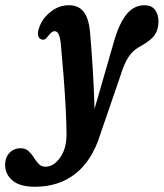

<svg xmlns="http://www.w3.org/2000/svg" viewBox="-130 -468 626 733"><path d="M305.5 -311Q326 -381 354 -414.5Q382 -448 422 -448Q448.5 -448 461.8 -430.5Q475 -413 475 -386Q475 -356.5 461.5 -335.8Q448 -315 411.5 -294.5Q379.5 -278.5 361.8 -252.2Q344 -226 330 -179.5L253.5 43Q222.5 144 158.8 194.5Q95 245 3 245Q-54 245 -82.2 221.2Q-110.5 197.5 -110.5 161Q-110.5 133.5 -94 115.8Q-77.5 98 -51.5 98Q-32.5 98 -21 108.8Q-9.5 119.5 -0.8 133.5Q8 147.5 18 158Q28 168.5 43.5 168.5Q74.5 168.5 99.2 134.2Q124 100 124 44Q124 8 121 -51Q118 -110 112.8 -176.8Q107.5 -243.5 102 -302.5Q98.5 -330 92.8 -339.5Q87 -349 78 -349Q67 -349 51.5 -327.5Q39.5 -311 25 -319Q5.5 -330 23 -371.5Q36 -402.5 66.2 -425.2Q96.5 -448 133.5 -448Q169 -448 188.5 -424.2Q208 -400.5 213.5 -348.5Q218.5 -290.5 223.5 -214Q228.5 -137.5 231 -52.5Z"/></svg>

Font: Fraunces 144pt S100 SemiBold
Style: Italic
Weight: 600
Italic angle: -16°
Version: Version 1.000; ttfautohint (v1.8.3)